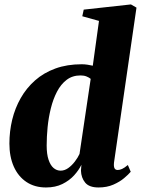

<svg xmlns="http://www.w3.org/2000/svg" viewBox="-20 -837 637 868"><path d="M495.5 -103Q493.5 -85 497.5 -76.8Q501.5 -68.5 512 -68.5Q521 -68.5 531.8 -73.2Q542.5 -78 558 -91L571 -60.5Q561 -48.5 541.2 -31.8Q521.5 -15 492.2 -2.2Q463 10.5 425.5 10.5Q383 10.5 365 -11.5Q347 -33.5 346 -65.5L348 -92Q336.5 -68 315.2 -44.5Q294 -21 262.2 -5.2Q230.5 10.5 188 10.5Q136.5 10.5 99.2 -14.5Q62 -39.5 42.2 -84.2Q22.5 -129 22.5 -188Q22.5 -243.5 35.2 -296Q48 -348.5 73.8 -393.8Q99.5 -439 138.5 -473.5Q177.5 -508 230.2 -527.2Q283 -546.5 349.5 -546.5Q362.5 -546.5 375.5 -544.5Q388.5 -542.5 399.5 -540L427.5 -742.5L352 -763.5L358.5 -793.5L572 -817L597 -802.5ZM390 -480.5Q383 -486.5 371.5 -491.2Q360 -496 344 -496Q307.5 -496 281.2 -476Q255 -456 237.5 -422.2Q220 -388.5 209.8 -347Q199.5 -305.5 195.2 -262Q191 -218.5 191 -179Q191 -140 199.5 -114.8Q208 -89.5 222.2 -77.5Q236.5 -65.5 254 -65.5Q272 -65.5 288.5 -77.2Q305 -89 318.5 -106.8Q332 -124.5 339.5 -141Z"/></svg>

Font: Merriweather 72pt Black
Style: Italic
Weight: 900
Italic angle: -7.8°
Version: Version 2.101